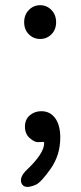

<svg xmlns="http://www.w3.org/2000/svg" viewBox="-20 -545 310 739"><path d="M118 166Q74 185 63 161Q53 137 84 108Q150 45 150 6Q150 1 145 1Q138 2 125 2Q112 2 94 -14Q76 -30 76 -57.5Q76 -85 94.5 -101Q113 -117 139 -117Q173 -117 192.5 -90Q212 -63 212 -16Q212 52 175 104.5Q138 157 118 166ZM134.5 -395Q109 -395 91 -413Q73 -431 73 -459.5Q73 -488 91 -506.5Q109 -525 134.5 -525Q160 -525 178 -506.5Q196 -488 196 -459.5Q196 -431 178 -413Q160 -395 134.5 -395Z"/></svg>

Font: Resource Han Rounded KR Normal
Style: Regular
Weight: 350
Designer: Cyano Hao (round all glyphs); Ryoko NISHIZUKA 西塚涼子 (kana, bopomofo & ideographs); Paul D. Hunt (Latin, Greek & Cyrillic)
Foundry: Cyano Hao
Version: 0.990